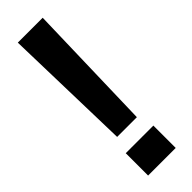

<svg xmlns="http://www.w3.org/2000/svg" viewBox="-226 -661 671 671"><g transform="rotate(-45 109.5 -325.0)"><path d="M158.5 -172H61L48.5 -650.5H171.5ZM178.5 0H42V-110.5H178.5Z"/></g></svg>

Font: Overused Grotesk SemiBold
Style: Regular
Weight: 610
Version: Version 0.004